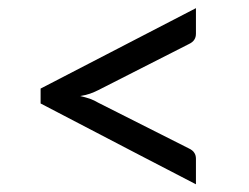

<svg xmlns="http://www.w3.org/2000/svg" viewBox="-20 -576 620 478"><path d="M224.6 -351.6Q214.8 -346.7 204.1 -342.8Q192.4 -338.9 179.7 -336.9Q192.4 -334 204.1 -330.1Q214.8 -326.2 224.6 -320.3Q299.8 -282.2 449.2 -207Q460 -202.1 463.9 -195.3Q467.8 -189.5 467.8 -180.7Q467.8 -159.2 467.8 -117.2Q371.1 -167 81.1 -318.4Q81.1 -327.1 81.1 -355.5Q177.7 -405.3 467.8 -555.7Q467.8 -540 467.8 -492.2Q467.8 -483.4 463.9 -477.5Q460 -470.7 449.2 -465.8Q375 -427.7 224.6 -351.6Z"/></svg>

Font: Lato
Style: Regular
Weight: 400
Designer: Lukasz Dziedzic with Adam Twardoch and Botio Nikoltchev
Version: Version 2.015; 2015-08-06; http://www.latofonts.com/